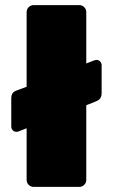

<svg xmlns="http://www.w3.org/2000/svg" viewBox="-20 -730 440 750"><path d="M111 0Q100 0 92 -8Q84 -16 84 -27V-229L56 -218Q49 -215 45 -215Q36 -215 30 -221Q24 -227 24 -236V-344Q24 -358 29 -365.5Q34 -373 46 -377L84 -391V-683Q84 -694 92 -702Q100 -710 111 -710H290Q301 -710 309 -702Q317 -694 317 -683V-482L345 -493Q353 -496 356 -496Q365 -496 371 -490Q377 -484 377 -475V-367Q377 -354 372 -346.5Q367 -339 355 -334L317 -319V-27Q317 -16 309 -8Q301 0 290 0Z"/></svg>

Font: Rubik Black
Style: Regular
Weight: 900
Designer: Hubert and Fischer
Foundry: Hubert and Fischer
Version: Version 2.300;gftools[0.9.30]